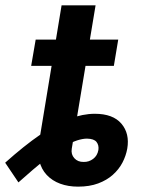

<svg xmlns="http://www.w3.org/2000/svg" viewBox="-45 -696 538 728"><path d="M188.5 -675.8H317.4L227.1 -132.3Q223.6 -110.8 236.8 -96.2Q250 -81.5 272.5 -82Q292 -81.5 308.1 -93.5Q324.2 -105.5 328.1 -127.4Q330.6 -145.5 321 -157.7Q311.5 -169.9 284.7 -170.4Q268.6 -170.4 247.3 -163.6Q226.1 -156.7 196.3 -139.2Q166.5 -121.6 124.5 -88.9Q82.5 -56.2 24.9 -4.4L-25.4 -79.1Q46.9 -143.6 106.7 -184.8Q166.5 -226.1 217.8 -245.4Q269 -264.6 314.5 -264.6Q383.3 -264.6 415.3 -227.1Q447.3 -189.5 437.5 -132.3Q432.6 -105 419.2 -79.3Q405.8 -53.7 382.8 -33.2Q359.9 -12.7 327.1 -0.5Q294.4 11.7 251 11.7Q213.4 11.7 183.1 0.5Q152.8 -10.7 132.3 -32.5Q111.8 -54.2 104 -86.2Q96.2 -118.2 103.5 -160.2ZM403.3 -545.9 386.7 -446.3H73.2L90.3 -545.9Z"/></svg>

Font: Inter Tight SemiBold
Style: Italic
Weight: 600
Italic angle: -9.39999°
Designer: Rasmus Andersson
Foundry: rsms
Version: Version 3.004